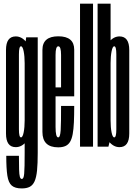

<svg xmlns="http://www.w3.org/2000/svg" viewBox="-20 -805 744 1054"><path d="M99.2 229.4Q62.8 229.4 44.6 213.8Q26.4 198.3 20.4 159.2Q14.4 120.2 14.4 50.2H83.9Q83.9 97.8 84.8 125.6Q85.6 153.4 89 165.4Q92.4 177.4 99.6 177.4Q104.9 177.4 108.2 170.5Q111.4 163.7 112.8 147.6Q114.2 131.5 114.8 103.9Q115.4 76.3 115.4 34.5V-531.4L123.6 -600H187.1V34.8Q187.1 93.4 183.3 131.4Q179.4 169.4 169.6 190.8Q159.8 212.1 142.9 220.7Q125.9 229.4 99.2 229.4ZM66.5 2.8Q12.9 2.8 12.9 -72Q12.9 -146.8 12.9 -301Q12.9 -455.9 12.9 -530.5Q12.9 -605.1 66.5 -605.1Q98.9 -605.1 124 -574.4Q149.1 -543.8 149.1 -490.7L115.4 -458.6Q115.4 -495.9 109.9 -523.4Q104.4 -550.9 95.2 -550.9Q83.9 -550.9 83.9 -506.6Q83.9 -462.2 83.9 -301Q83.9 -139.5 83.9 -95.1Q83.9 -50.8 95.2 -50.8Q104.4 -50.8 109.9 -78.2Q115.4 -105.8 115.4 -143.9L149.1 -111Q149.1 -57.9 124 -27.5Q98.9 2.8 66.5 2.8Z M299.4 3.8Q212.9 3.8 212.9 -80.9Q212.9 -165.5 212.9 -299.9Q212.9 -455.8 212.9 -530.8Q212.9 -605.7 300.1 -605.7Q387.4 -605.7 387.4 -532.3Q387.4 -458.9 387.4 -301.8Q387.4 -288.5 387.4 -276.1H277.2V-325.3H321.5L315.2 -316.6Q315.2 -456.4 315.2 -503.6Q315.2 -550.8 300.1 -550.8Q285 -550.8 285 -503.6Q285 -456.4 285 -302.4Q285 -165.6 285 -108.2Q285 -50.8 299.4 -50.8ZM299.4 -50.8Q305.2 -50.8 308.4 -60.2Q311.7 -69.7 313.1 -90.2Q314.4 -110.6 314.8 -143.7Q315.2 -176.8 315.2 -223.4H387.4Q387.4 -171.7 385.7 -133.6Q383.9 -95.4 379.1 -69Q374.2 -42.5 364.7 -26.5Q355.1 -10.6 339.1 -3.4Q323.1 3.8 299.4 3.8L295.1 -21.1Z M419.3 0V-785H490.7V0Z M515.8 0V-785H587.1V-47.8L575.2 0ZM636 2.8Q603.6 2.8 578.5 -27.5Q553.4 -57.9 553.4 -111L587.1 -143.9Q587.1 -105 592.6 -77.9Q598.1 -50.8 607.2 -50.8Q618.6 -50.8 618.6 -94.8Q618.6 -138.8 618.6 -301Q618.6 -462.2 618.6 -506.6Q618.6 -550.9 607.2 -550.9Q598.1 -550.9 592.6 -523.4Q587.1 -495.9 587.1 -458.6L553.4 -490.7Q553.4 -543.8 578.5 -574.4Q603.6 -605.1 636 -605.1Q689.6 -605.1 689.6 -530.5Q689.6 -455.9 689.6 -301Q689.6 -146.8 689.6 -72Q689.6 2.8 636 2.8Z"/></svg>

Font: Anybody UltraCondensed Thin
Style: Regular
Weight: 100
Width: 1
Designer: Tyler Finck
Foundry: Etcetera Type Company
Version: Version 1.110